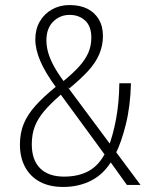

<svg xmlns="http://www.w3.org/2000/svg" viewBox="-20 -733 605 761"><path d="M231 8Q177 8 139 -12Q101 -32 80 -70Q59 -108 59 -160Q59 -207 74.5 -243.5Q90 -280 121 -314.5Q152 -349 200 -388L210 -396L202 -387Q160 -444 140 -490.5Q120 -537 120 -577Q120 -617 137.5 -647.5Q155 -678 186 -695.5Q217 -713 255 -713Q297 -713 326 -698.5Q355 -684 371.5 -656.5Q388 -629 388 -590Q388 -553 373.5 -518.5Q359 -484 329 -451.5Q299 -419 254 -382L246 -391L423 -153L410 -151Q428 -197 440 -261Q452 -325 453 -403H499Q497 -314 479 -241Q461 -168 437 -121L435 -137L537 0H483L412 -99H425Q392 -43 342 -17.5Q292 8 231 8ZM234 -33Q292 -33 333 -56Q374 -79 400 -132L401 -112L215 -366L235 -369L219 -356Q180 -322 155 -292.5Q130 -263 118 -232Q106 -201 106 -161Q106 -99 139 -66Q172 -33 234 -33ZM256 -674Q218 -674 191 -647.5Q164 -621 164 -573Q164 -549 171 -524.5Q178 -500 193 -472Q208 -444 234 -409L232 -412Q271 -444 295 -471Q319 -498 330.5 -525Q342 -552 342 -584Q342 -629 317.5 -651.5Q293 -674 256 -674Z"/></svg>

Font: Nunito Sans 7pt Condensed ExtraLight
Style: Regular
Weight: 250
Width: 3
Designer: Vernon Adams
Foundry: Vernon Adams
Version: Version 3.101;gftools[0.9.27]